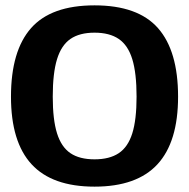

<svg xmlns="http://www.w3.org/2000/svg" viewBox="-20 -682 706 717"><path d="M21 -321Q21 -492 96 -577Q171 -662 333 -662Q495 -662 570 -577Q645 -492 645 -321Q645 -152 568 -68.5Q491 15 333 15Q175 15 98 -68.5Q21 -152 21 -321ZM490 -321Q490 -409 474 -461Q458 -513 423.5 -536.5Q389 -560 333 -560Q277 -560 243 -536.5Q209 -513 193 -461Q177 -409 177 -321Q177 -235 193 -184Q209 -133 243 -110Q277 -87 333 -87Q389 -87 423.5 -110Q458 -133 474 -184Q490 -235 490 -321Z"/></svg>

Font: Pridi SemiBold
Style: Regular
Weight: 600
Designer: Katatrad Team
Foundry: CadsonDemak
Version: Version 1.001